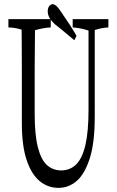

<svg xmlns="http://www.w3.org/2000/svg" viewBox="-20 -909 568 935"><path d="M507.8 -815.9Q507.8 -800.8 507.8 -775.4Q474.6 -773.9 441.4 -762.7Q441.4 -553.7 441.4 -340.3Q441.4 -213.4 417 -137.5Q392.6 -61.5 353.5 -27.8Q314.5 5.9 265.1 5.9Q213.4 5.9 173.3 -26.9Q133.3 -59.6 109.9 -129.2Q86.4 -198.7 86.4 -309.1Q86.4 -431.2 86.4 -563.5Q85.9 -620.6 85.9 -687.5Q85.9 -723.6 85.4 -764.6Q53.2 -774.9 21 -775.4Q21 -800.3 21 -815.9Q21 -815.9 227.1 -815.9Q227.1 -800.8 227.1 -775.4Q189 -773.4 150.4 -761.7Q148.9 -642.1 148.9 -574.7Q148.9 -469.2 148.9 -354Q148.9 -252 164.6 -191.2Q180.2 -130.4 209.2 -104.7Q238.3 -79.1 277.3 -79.1Q321.3 -79.1 351.1 -108.6Q380.9 -138.2 396 -203.1Q411.1 -268.1 411.1 -375Q411.1 -572.3 411.1 -760.3Q372.1 -772.9 334 -775.4Q334 -800.3 334 -815.9Q334 -815.9 507.8 -815.9ZM236.8 -888.7Q244.6 -888.7 255.1 -879.4Q265.6 -870.1 281.2 -845.7Q326.2 -780.8 352.5 -734.9Q352.5 -734.9 342.3 -712.9Q319.8 -731 296.9 -750.7Q273.9 -770.5 249 -789.6Q228.5 -808.1 220.5 -823.2Q212.4 -838.4 212.4 -854Q212.4 -869.6 219.7 -879.2Q227.1 -888.7 236.8 -888.7Z"/></svg>

Font: Scarab Serif
Style: Light
Weight: 300
Designer: John Roberts
Foundry: Scarab
Version: 1.0